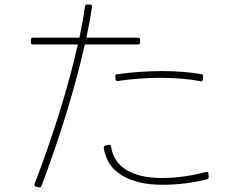

<svg xmlns="http://www.w3.org/2000/svg" viewBox="-20 -820 1040 851"><path d="M126 -623H325C281 -425 209 -202 133 -4C131 1 133 6 139 7L152 10C158 12 162 10 164 4C239 -195 310 -418 356 -623H592C598 -623 601 -626 601 -632V-644C601 -650 598 -653 592 -653H363C373 -700 381 -746 388 -790C389 -796 386 -799 380 -800H367C361 -801 358 -798 357 -793C351 -749 342 -702 332 -653H126C120 -653 117 -650 117 -644V-632C117 -626 120 -623 126 -623ZM502 -461C563 -470 628 -475 691 -475C755 -475 817 -470 869 -460C874 -459 878 -461 879 -467L880 -480C881 -486 879 -490 873 -491C824 -500 763 -505 697 -505C633 -505 565 -500 499 -491C493 -490 490 -487 491 -481L492 -469C493 -463 496 -461 502 -461ZM461 -178 447 -175C442 -173 439 -170 440 -164C452 -89 499 -37 597 -12C628 -4 664 -1 703 -1C767 -1 837 -10 897 -25C903 -27 905 -30 905 -36L904 -51C903 -57 900 -60 893 -58C832 -41 762 -31 699 -31C666 -31 635 -34 608 -40C524 -61 483 -104 472 -171C471 -177 467 -180 461 -178Z"/></svg>

Font: LINE Seed JP_OTF Thin
Style: Regular
Weight: 250
Designer: LY Corporation & Fontrix & Fontworks
Version: Version 1.007